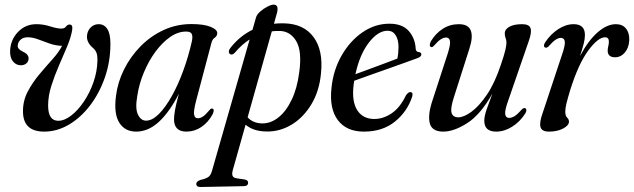

<svg xmlns="http://www.w3.org/2000/svg" viewBox="-20 -544 2662 806"><path d="M443.5 -360Q443.5 -286 420.5 -219.5Q397.5 -153 358.2 -101.5Q319 -50 269.2 -20.8Q219.5 8.5 165.5 8.5Q75.5 8.5 76.5 -78.5Q76.5 -122 96.8 -160.2Q117 -198.5 145.5 -232.2Q174 -266 200.5 -295.5Q227 -325 240.5 -351.5Q213 -352.5 188.2 -361.2Q163.5 -370 141 -378.5Q118.5 -387 98.5 -387.5Q78 -388 66.5 -377.5Q55 -367 54.5 -352.5Q53 -338.5 74.5 -328Q101 -316.5 100 -297.5Q99.5 -285 90.2 -277.5Q81 -270 67.5 -270Q47.5 -270 34.2 -286.5Q21 -303 22.5 -332.5Q25 -378.5 56.2 -410.5Q87.5 -442.5 132.5 -442.5Q162 -442.5 190.8 -433.2Q219.5 -424 237.5 -424Q251 -424 257 -432.5Q263 -441 272.5 -441Q286.5 -441 283 -418Q278 -387.5 262 -349.2Q246 -311 227.5 -268.8Q209 -226.5 195.5 -183.8Q182 -141 182 -101Q182 -37 224.5 -37Q250.5 -37 279 -59Q307.5 -81 332.2 -117.8Q357 -154.5 372.5 -199.2Q388 -244 389 -289Q389.5 -311.5 384.8 -323Q380 -334.5 369.5 -343.5Q344 -365.5 345 -392Q346 -413 359.8 -427.8Q373.5 -442.5 394.5 -442.5Q417 -442.5 430.2 -422.8Q443.5 -403 443.5 -360Z M803.5 -122Q792 -78 794.8 -62.8Q797.5 -47.5 810.5 -47.5Q820.5 -47.5 831.8 -54.8Q843 -62 859.5 -82Q866 -90 871.5 -88Q882 -86 873 -65Q854 -30 825.2 -10.8Q796.5 8.5 762.5 8.5Q710.5 8.5 710.5 -43.5Q710.5 -58.5 715 -83.5Q719.5 -108.5 731 -150.5Q691.5 -73.5 647 -32.5Q602.5 8.5 551.5 8.5Q504.5 8.5 480.8 -29Q457 -66.5 467 -142Q474 -198.5 500.5 -252Q527 -305.5 569.2 -348.8Q611.5 -392 666 -417.5Q720.5 -443 784 -443Q836 -443 864.5 -431.2Q893 -419.5 892 -404Q891 -392 881.5 -385.8Q872 -379.5 868 -365.5ZM556 -139.5Q547 -88 559.2 -62.8Q571.5 -37.5 593 -37.5Q619 -37.5 646.8 -65.2Q674.5 -93 701 -140.2Q727.5 -187.5 749.5 -247.8Q771.5 -308 786 -373Q789.5 -392 784.8 -401.8Q780 -411.5 761 -411.5Q727 -411.5 694 -388.5Q661 -365.5 632.5 -326.8Q604 -288 583.8 -239.5Q563.5 -191 556 -139.5Z M966 -323Q954 -310 944.5 -318Q939.5 -322 941 -330Q942.5 -338 949 -345Q987.5 -393.5 1040 -419L1054.5 -470Q1058 -483 1072.2 -495.5Q1086.5 -508 1102.8 -516.2Q1119 -524.5 1128.5 -524.5Q1152 -524.5 1142.5 -489L1130 -444.5Q1151 -446.5 1173.5 -446Q1255 -444 1296.2 -388.5Q1337.5 -333 1327.5 -236Q1320.5 -161.5 1287.2 -106.2Q1254 -51 1204.5 -21Q1155 9 1099.5 8Q1043.5 7.5 1011 -20.5L957.5 169Q953 185 956.2 193.8Q959.5 202.5 973.5 204.5L1007.5 209.5Q1021.5 212.5 1021.5 222.5Q1021.5 237.5 1003 237.5L822.5 241Q804 241.5 804 227.5Q804 218 821 211.5Q845.5 206 855.2 198.5Q865 191 869.5 174.5L1028 -378.5Q994.5 -357 966 -323ZM1081 -26Q1116.5 -25.5 1148.8 -51Q1181 -76.5 1204.2 -124.8Q1227.5 -173 1236 -239.5Q1248.5 -328.5 1224 -370.5Q1199.5 -412.5 1155.5 -414Q1138 -414.5 1121 -412.5L1019.5 -51.5Q1042 -26.5 1081 -26Z M1710.5 -139Q1690.5 -76.5 1638.5 -34Q1586.5 8.5 1507.5 8.5Q1434.5 8.5 1398.2 -39.8Q1362 -88 1371.5 -174.5Q1379 -249.5 1414 -310.8Q1449 -372 1501.5 -408.2Q1554 -444.5 1615 -444.5Q1669 -444.5 1696 -413.8Q1723 -383 1725 -339Q1726.5 -326 1738 -325.5Q1747 -324.5 1748.5 -317.5Q1750.5 -306.5 1732.5 -300Q1716 -294 1683.5 -282.2Q1651 -270.5 1611.5 -256.5Q1572 -242.5 1533.8 -229Q1495.5 -215.5 1467 -205Q1465.5 -197 1464.5 -188.5Q1456 -118 1479.8 -81.2Q1503.5 -44.5 1551.5 -44.5Q1588.5 -44.5 1624 -68.2Q1659.5 -92 1684.5 -144.5Q1695.5 -159 1704 -157.5Q1715 -155.5 1710.5 -139ZM1607 -415Q1567 -415 1528.5 -365.2Q1490 -315.5 1472 -232.5Q1499 -242.5 1531.8 -254.5Q1564.5 -266.5 1595.5 -278.2Q1626.5 -290 1648 -298Q1652.5 -317 1653 -346Q1653 -377 1641 -396Q1629 -415 1607 -415Z M2183.5 -90Q2189 -89 2189.5 -82.2Q2190 -75.5 2185 -67.5Q2162.5 -32.5 2129.8 -12Q2097 8.5 2063 8.5Q2013 8.5 2013 -37Q2013 -56.5 2023.2 -85.8Q2033.5 -115 2047 -151Q1997.5 -63 1941.5 -27.2Q1885.5 8.5 1841 8.5Q1792.5 8.5 1784 -27.5Q1775.5 -63.5 1795.5 -122.5L1859 -317.5Q1871.5 -356.5 1869 -371.5Q1866.5 -386.5 1852.5 -386.5Q1842.5 -386.5 1830.8 -379.2Q1819 -372 1802.5 -353Q1795 -344.5 1790.5 -346.5Q1785.5 -347 1784.5 -353.8Q1783.5 -360.5 1789 -371Q1808 -403 1838.2 -422.8Q1868.5 -442.5 1906 -442.5Q1946 -442.5 1956.2 -416Q1966.5 -389.5 1951 -341.5L1885 -134.5Q1870 -88 1875.8 -69.8Q1881.5 -51.5 1904 -51.5Q1927 -51.5 1959 -74.8Q1991 -98 2023.8 -146.2Q2056.5 -194.5 2081.5 -269Q2096.5 -312.5 2101.2 -333Q2106 -353.5 2106 -365Q2106 -376 2102.5 -384.2Q2099 -392.5 2099 -403.5Q2099 -421 2118.5 -431.8Q2138 -442.5 2172 -442.5Q2201.5 -442.5 2207.2 -425.5Q2213 -408.5 2199.5 -371L2113.5 -122Q2098.5 -80.5 2100.8 -64.8Q2103 -49 2117.5 -49Q2127.5 -49 2139.8 -56.2Q2152 -63.5 2171 -85Q2178.5 -92 2183.5 -90Z M2270 -344Q2264.5 -345 2263.8 -351.2Q2263 -357.5 2268 -365.5Q2291 -400.5 2323.2 -421.5Q2355.5 -442.5 2388 -442.5Q2435.5 -442.5 2435.5 -397Q2435.5 -380.5 2430.2 -360Q2425 -339.5 2415 -309Q2449.5 -374 2488.8 -408.2Q2528 -442.5 2565.5 -442.5Q2593.5 -442.5 2608.2 -423.8Q2623 -405 2621.5 -374Q2619.5 -342 2602.5 -322.8Q2585.5 -303.5 2563 -303.5Q2531 -303.5 2531 -331Q2531 -341 2533.5 -350Q2536 -359 2536 -369.5Q2536 -387.5 2520 -387.5Q2490.5 -387.5 2449.2 -331.5Q2408 -275.5 2373.5 -165.5Q2363 -130.5 2358 -110.2Q2353 -90 2353 -75Q2353 -57.5 2360.8 -50.2Q2368.5 -43 2368.5 -33.5Q2368.5 -17.5 2344 -4.5Q2319.5 8.5 2284 8.5Q2254.5 8.5 2249 -10.5Q2243.5 -29.5 2258 -69.5L2338.5 -312Q2353 -353.5 2351 -369.2Q2349 -385 2334.5 -385Q2325 -385 2313 -377.5Q2301 -370 2282 -348.5Q2275 -342.5 2270 -344Z"/></svg>

Font: Fraunces 144pt Soft
Style: Italic
Weight: 400
Italic angle: -16°
Version: Version 1.000;[b76b70a41]